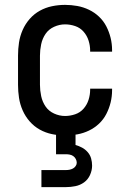

<svg xmlns="http://www.w3.org/2000/svg" viewBox="-20 -548 540 788"><path d="M247 8Q220 8 193.5 2.5Q167 -3 143.5 -16Q120 -29 102 -49.5Q84 -70 73 -95Q62 -120 58 -146.5Q54 -173 54 -200V-320Q54 -347 58 -373.5Q62 -400 73 -425Q84 -450 102 -470.5Q120 -491 143.5 -504Q167 -517 193.5 -522.5Q220 -528 247 -528Q272 -528 297 -523.5Q322 -519 345 -508Q368 -497 386.5 -479.5Q405 -462 416.5 -439.5Q428 -417 434 -392.5Q440 -368 440 -342V-336H350V-340Q350 -361 343.5 -381.5Q337 -402 323 -418Q309 -434 288.5 -441Q268 -448 247 -448Q224 -448 202 -438Q180 -428 167 -409Q154 -390 149 -366.5Q144 -343 144 -320V-200Q144 -177 149 -153.5Q154 -130 167 -111Q180 -92 202 -82Q224 -72 247 -72Q268 -72 288.5 -79Q309 -86 323 -102Q337 -118 343.5 -138.5Q350 -159 350 -180V-184H440V-178Q440 -152 434 -127.5Q428 -103 416.5 -80.5Q405 -58 386.5 -40.5Q368 -23 345 -12Q322 -1 297 3.5Q272 8 247 8ZM150 220V150H250Q258 150 265.5 148.5Q273 147 279.5 143.5Q286 140 290.5 133.5Q295 127 295 120Q295 112 291 104.5Q287 97 280.5 92.5Q274 88 266 86.5Q258 85 250 85H210V-72H290V47Q304 51 317 58Q330 65 340 76.5Q350 88 354 102.5Q358 117 358 132Q358 151 349.5 170Q341 189 325 200.5Q309 212 289.5 216Q270 220 250 220Z"/></svg>

Font: Iosevka Bendy Medium
Style: Regular
Weight: 500
Monospace: yes
Designer: Belleve Invis
Foundry: Belleve Invis
Version: Version 30.1.2